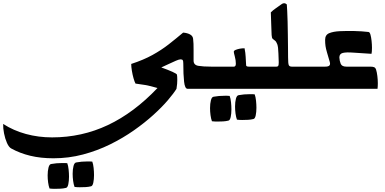

<svg xmlns="http://www.w3.org/2000/svg" viewBox="-751 -561 2434 1213"><path d="M-731 222Q-666 264 -587 285.5Q-508 307 -422 307Q-234 307 -69 229Q96 151 244 -5Q196 -19 166 -24Q136 -29 105 -33Q99 -44 92.5 -67Q86 -90 82 -115Q78 -140 78 -157Q155 -182 212 -213.5Q269 -245 315 -281Q361 -317 406 -355Q432 -353 449.5 -343.5Q467 -334 469 -316Q471 -300 471.5 -284Q472 -268 472 -242Q472 -229 472 -213.5Q472 -198 472 -178Q472 -150 502.5 -145Q533 -140 582 -140V0H434Q417 0 412 -45Q407 -90 407 -160Q407 -176 403.5 -181Q400 -186 389 -186Q380 -186 359.5 -177Q339 -168 314.5 -156.5Q290 -145 268 -135Q310 -120 338 -107.5Q366 -95 367 -89Q368 -84 368.5 -75.5Q369 -67 369 -56Q369 -44 368 -31Q367 -18 364 0Q347 28 310 71.5Q273 115 218.5 164.5Q164 214 95 262.5Q26 311 -55 351Q-136 391 -226.5 415Q-317 439 -413 439Q-494 439 -560 423Q-626 407 -680 377Q-695 369 -707 342Q-719 315 -725.5 281.5Q-732 248 -731 222ZM-427 475Q-395 469 -357 469Q-349 469 -341.5 469Q-334 469 -326 470Q-320 486 -317.5 510Q-315 534 -315 555Q-315 582 -319.5 603Q-324 624 -334 626Q-350 630 -368 631Q-386 632 -405 632Q-413 632 -421.5 631.5Q-430 631 -438 630Q-444 614 -447 591.5Q-450 569 -450 547Q-450 519 -444.5 497.5Q-439 476 -427 475ZM-268 465Q-236 459 -199 459Q-191 459 -183.5 459Q-176 459 -168 460Q-162 476 -159.5 500Q-157 524 -157 545Q-157 572 -161.5 593Q-166 614 -176 616Q-192 620 -210 621Q-228 622 -247 622Q-255 622 -263.5 621.5Q-272 621 -280 620Q-286 604 -289 581.5Q-292 559 -292 537Q-292 509 -286.5 487.5Q-281 466 -268 465Z M804 -148Q805 -140 821 -140H911V0H542V-140H727Q739 -140 739 -159Q739 -180 732.5 -204Q726 -228 726 -234Q726 -241 738 -246Q763 -256 794 -256Q800 -226 801 -202Q802 -178 804 -148ZM599 50Q631 44 669 44Q677 44 684.5 44Q692 44 700 45Q706 61 708.5 85Q711 109 711 130Q711 157 706.5 178Q702 199 692 201Q676 205 658 206Q640 207 621 207Q613 207 604.5 206.5Q596 206 588 205Q582 189 579 166.5Q576 144 576 122Q576 94 581.5 72.5Q587 51 599 50ZM758 40Q790 34 827 34Q835 34 842.5 34Q850 34 858 35Q864 51 866.5 75Q869 99 869 120Q869 147 864.5 168Q860 189 850 191Q834 195 816 196Q798 197 779 197Q771 197 762.5 196.5Q754 196 746 195Q740 179 737 156.5Q734 134 734 112Q734 84 739.5 62.5Q745 41 758 40Z M1008 -223Q1007 -265 1000.5 -282Q994 -299 986 -304.5Q978 -310 972 -315.5Q966 -321 965 -340Q964 -370 962.5 -408Q961 -446 960 -483Q974 -497 992.5 -509.5Q1011 -522 1027 -534Q1045 -548 1061 -533Q1062 -521 1063.5 -492Q1065 -463 1066 -424.5Q1067 -386 1067.5 -344Q1068 -302 1068.5 -264Q1069 -226 1069 -199Q1069 -159 1073.5 -149.5Q1078 -140 1092 -140Q1119 -140 1150 -140Q1181 -140 1200 -140V0H871V-140H996Q1004 -140 1007 -145Q1010 -150 1010 -167.5Q1010 -185 1008 -223Z M1160 -140H1588Q1604 -140 1612.5 -136.5Q1621 -133 1625 -121Q1630 -105 1633 -81Q1636 -57 1636 -35Q1636 -25 1635.5 -16Q1635 -7 1634 0Q1617 0 1579.5 0Q1542 0 1493.5 0Q1445 0 1393 0Q1341 0 1293.5 0Q1246 0 1210.5 0Q1175 0 1160 0ZM1596 -221Q1527 -225 1481.5 -228.5Q1436 -232 1414.5 -226.5Q1393 -221 1393 -198Q1394 -176 1401.5 -158Q1409 -140 1437 -140L1383 -103L1340 -113L1304 -140Q1324 -140 1330.5 -147.5Q1337 -155 1332 -171Q1321 -209 1314.5 -231Q1308 -253 1305.5 -270Q1303 -287 1303 -309Q1303 -341 1329 -351.5Q1355 -362 1395 -364Q1439 -366 1487 -365Q1535 -364 1577 -359Q1585 -358 1589.5 -342Q1594 -326 1596.5 -303Q1599 -280 1599 -259Q1599 -233 1596 -221Z"/></svg>

Font: Alkalami
Style: Regular
Weight: 400
Designer: Becca Hirsbrunner Spalinger
Foundry: SIL International
Version: Version 2.000